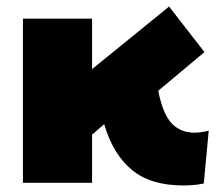

<svg xmlns="http://www.w3.org/2000/svg" viewBox="-20 -558 666 586"><path d="M261 0H50V-501H261V-347L496 -538L604 -399L463 -281Q477 -210 504 -181.5Q531 -153 574 -153Q592 -153 617 -159L602 2Q583 6 568 7Q553 8 539 8Q440 8 382.5 -39.5Q325 -87 298 -179L261 -147Z"/></svg>

Font: Paytone One
Style: Regular
Weight: 400
Designer: Vernon Adams
Foundry: Vernon Adams
Version: Version 1.002; ttfautohint (v1.8.4.7-5d5b);gftools[0.9.23]